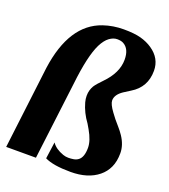

<svg xmlns="http://www.w3.org/2000/svg" viewBox="-142 -876 867 986"><g transform="rotate(20 291.5 -383.0)"><path d="M58.6 -452.6Q93.3 -700.7 254.4 -755.9Q307.1 -773.9 365 -773.9Q422.9 -773.9 458.7 -764.2Q494.6 -754.4 522.5 -735.4Q583 -694.3 583 -626.5Q583 -536.6 507.8 -491.2L471.7 -468.3Q433.1 -442.4 433.1 -410.6Q433.1 -390.6 460.4 -353.5L481.9 -325.2Q494.1 -310.1 508.8 -293.7Q523.4 -277.3 536.1 -258.3Q565.4 -214.4 565.4 -169.7Q565.4 -125 550.5 -92.5Q535.6 -60.1 508.3 -38.1Q452.1 7.8 357.4 7.8Q262.2 7.8 216.3 -15.1L229 -106.4Q248.5 -77.1 293 -61.5Q307.1 -56.6 321.8 -56.6Q336.4 -56.6 350.8 -59.1Q365.2 -61.5 376 -69.8Q399.9 -87.9 399.9 -139.2Q399.9 -177.7 370.1 -229.5L355 -255.4Q320.8 -301.8 306.6 -353.5Q301.8 -371.1 301.8 -387.9Q301.8 -404.8 305.7 -418.2Q309.6 -431.6 316.4 -443.4Q327.6 -460.9 356 -489.7Q421.9 -556.6 421.9 -628.4Q421.9 -688 384.3 -708Q371.6 -714.8 350.6 -714.8Q329.6 -714.8 308.3 -699.2Q287.1 -683.6 269.5 -648.9Q235.8 -580.6 218.3 -423.3L166 0H3.4Z"/></g></svg>

Font: Merriweather
Style: Heavy Italic
Weight: 900
Italic angle: -7°
Designer: Eben Sorkin
Foundry: Eben Sorkin
Version: Version 1.001